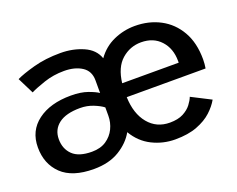

<svg xmlns="http://www.w3.org/2000/svg" viewBox="-89 -667 1029 833"><g transform="rotate(-20 425.0 -250.5)"><path d="M217.5 11Q118.5 11 69.2 -36.2Q20 -83.5 20 -160Q20 -236.5 77.8 -279.8Q135.5 -323 231 -323Q277 -323 308.8 -311.5Q340.5 -300 354.5 -290V-348.5Q354.5 -391.5 322 -412.5Q289.5 -433.5 239.5 -433.5Q190.5 -433.5 146.8 -418.8Q103 -404 80.5 -392.5L43 -467.5Q70 -481 126 -496.5Q182 -512 251.5 -512Q308.5 -512 356.2 -491.2Q404 -470.5 419 -427Q450 -470.5 496.8 -491.2Q543.5 -512 594.5 -512Q659.5 -512 711.5 -484.5Q763.5 -457 794 -404Q824.5 -351 824.5 -274.5Q824.5 -265 823.5 -253.2Q822.5 -241.5 821 -233.5H457Q459.5 -156.5 497 -111Q534.5 -65.5 596 -65.5Q633.5 -65.5 657.8 -78.2Q682 -91 695.5 -108.8Q709 -126.5 714.5 -141.5L803.5 -96Q789 -70 762.5 -45.5Q736 -21 694.2 -5Q652.5 11 593 11Q537 11 487.2 -13.8Q437.5 -38.5 407 -90Q383.5 -47.5 335.5 -18.2Q287.5 11 217.5 11ZM459 -297H720V-305Q720 -362.5 686.5 -399.2Q653 -436 596 -436Q545 -436 506.2 -402Q467.5 -368 459 -297ZM235 -62.5Q274.5 -62.5 301 -80.2Q327.5 -98 341 -126Q354.5 -154 354.5 -185V-223.5Q339.5 -235.5 311 -247Q282.5 -258.5 250 -258.5Q185 -258.5 151.2 -232.8Q117.5 -207 117.5 -162.5Q117.5 -118 146 -90.2Q174.5 -62.5 235 -62.5Z"/></g></svg>

Font: Trispace
Style: Regular
Weight: 400
Designer: Tyler Finck
Foundry: Etcetera Type Company
Version: Version 1.210; ttfautohint (v1.8.3)